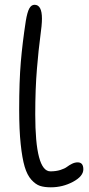

<svg xmlns="http://www.w3.org/2000/svg" viewBox="-20 -780 378 811"><path d="M194.8 11.2Q167.5 11.2 148.9 5.1Q130.4 -1 112.5 -20.8Q94.7 -40.5 84.2 -75.9Q73.7 -111.3 67.4 -171.4Q61 -231.4 61 -316.9Q61 -436.5 67.9 -517.6Q74.7 -598.6 88.9 -690.9Q95.2 -729 103.8 -744.4Q112.3 -759.8 126 -759.8Q157.2 -759.8 157.2 -701.2Q157.2 -675.3 150.1 -624.5Q143.1 -573.7 136 -489.3Q128.9 -404.8 128.9 -296.9Q128.9 -56.2 192.9 -56.2Q216.3 -56.2 234.9 -62Q253.4 -67.9 262.9 -75.2Q272.5 -82.5 284.4 -88.4Q296.4 -94.2 308.1 -94.2Q332 -94.2 332 -64.9Q332 -35.6 288.6 -12.2Q245.1 11.2 194.8 11.2Z"/></svg>

Font: Shantell Sans Irregular
Style: Regular
Weight: 300
Designer: Stephen Nixon, Anya Danilova, Shantell Martin
Foundry: Arrow Type
Version: Version 1.006;[9816181b4]